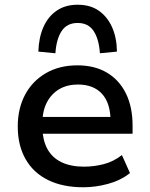

<svg xmlns="http://www.w3.org/2000/svg" viewBox="-20 -782 633 811"><path d="M332 9Q245 9 183 -21.5Q121 -52 88 -110Q55 -168 55 -248Q55 -323 85.5 -381Q116 -439 173 -472.5Q230 -506 307 -506Q380 -506 432 -475Q484 -444 512 -387Q540 -330 540 -251V-217H140V-288H465L447 -270Q447 -346 411 -385.5Q375 -425 309 -425Q264 -425 230.5 -405.5Q197 -386 178 -349.5Q159 -313 159 -261V-250Q159 -192 179.5 -154Q200 -116 239.5 -97Q279 -78 335 -78Q376 -78 417.5 -88.5Q459 -99 495 -127L529 -51Q490 -20 437 -5.5Q384 9 332 9ZM214 -557 142 -564Q144 -624 163.5 -668Q183 -712 219.5 -737Q256 -762 308 -762Q361 -762 397 -737Q433 -712 453 -668Q473 -624 474 -564L402 -557Q398 -617 375.5 -651Q353 -685 308 -685Q263 -685 240.5 -651Q218 -617 214 -557Z"/></svg>

Font: Nunito Sans 8pt SemiBold
Style: Regular
Weight: 600
Version: Version 3.101;gftools[0.9.27]